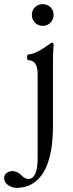

<svg xmlns="http://www.w3.org/2000/svg" viewBox="-81 -637 354 928"><path d="M125 -512Q103 -512 88 -527.5Q73 -543 73 -565Q73 -587 88 -602Q103 -617 125 -617Q147 -617 162.5 -602.5Q178 -588 178 -565Q178 -543 163 -527.5Q148 -512 125 -512ZM0 271Q-22 271 -41.5 258Q-61 245 -61 224Q-61 208 -48.5 199Q-36 190 -22 190Q2 190 21 209Q40 228 56 228Q101 228 101 124V-279Q101 -346 56 -346Q52 -346 50.5 -353Q49 -360 50.5 -367Q52 -374 56 -374Q73 -374 98.5 -386.5Q124 -399 151 -419Q168 -431 172 -431Q178 -431 178 -417Q176 -392 175.5 -374Q175 -356 175 -342V-29Q175 -4 173.5 19.5Q172 43 170 63Q158 156 122 207Q76 271 0 271Z"/></svg>

Font: Junicode
Style: Regular
Weight: 400
Designer: Peter S. Baker
Version: Version 2.100; ttfautohint (v1.8.4)